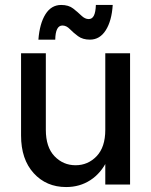

<svg xmlns="http://www.w3.org/2000/svg" viewBox="-20 -745 610 775"><path d="M247 10Q167 10 116 -46Q65 -102 65 -198V-530H165V-221Q165 -151 200 -114.5Q235 -78 285 -78Q335 -78 370 -114.5Q405 -151 405 -221H438Q438 -150 413 -98Q388 -46 345 -18Q302 10 247 10ZM405 0V-530H505V0ZM135 -585Q140 -650 163.5 -687.5Q187 -725 227 -725Q257 -725 275.5 -710.5Q294 -696 308.5 -682Q323 -668 338 -668Q352 -668 359 -682Q366 -696 367 -725H435Q431 -661 407 -623Q383 -585 343 -585Q314 -585 295 -599Q276 -613 262 -627.5Q248 -642 232 -642Q204 -642 203 -585Z"/></svg>

Font: Radio Canada Big
Style: Regular
Weight: 400
Designer: Étienne Aubert Bonn
Foundry: Coppers and Brasses
Version: Version 1.001